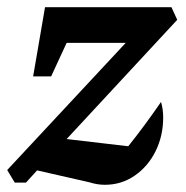

<svg xmlns="http://www.w3.org/2000/svg" viewBox="-31 -507 517 533"><path d="M10 0 -11 -35 318 -388H154L111 -295H61L94 -487H445L461 -452L154 -121L325 -101Q370 -157 416 -224Q419 -214 420.5 -203Q422 -192 422 -181Q422 -130 401 -87.5Q380 -45 343 -19.5Q306 6 260 6Q239 6 217 -1L72 -34L41 0Z"/></svg>

Font: Piazzolla SemiBold
Style: Italic
Weight: 600
Italic angle: -11.3°
Designer: Juan Pablo del Peral
Foundry: Huerta Tipografica
Version: Version 1.330